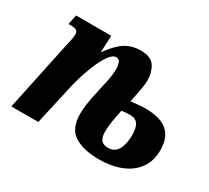

<svg xmlns="http://www.w3.org/2000/svg" viewBox="-114 -731 1007 926"><g transform="rotate(30 389.5 -268.0)"><path d="M520 10Q433 10 382 -21.5Q331 -53 331 -137Q331 -160 335 -189.5Q339 -219 351 -272Q361 -315 366 -340.5Q371 -366 372.5 -381.5Q374 -397 374 -410Q374 -427 368.5 -443Q363 -459 346 -459Q328 -459 309.5 -434.5Q291 -410 274.5 -372Q258 -334 245 -293Q232 -252 225 -218L176 0H26L110 -398Q114 -413 117 -428.5Q120 -444 120 -456Q120 -482 85 -482H66L77 -536H273L269 -444H271Q308 -497 345.5 -521.5Q383 -546 434 -546Q490 -546 511 -513.5Q532 -481 532 -438Q532 -422 529 -402Q526 -382 522 -362Q519 -349 516.5 -335.5Q514 -322 511 -309Q536 -311 556.5 -313Q577 -315 590 -315Q676 -315 715 -280.5Q754 -246 754 -177Q754 -115 723.5 -73.5Q693 -32 640 -11Q587 10 520 10ZM529 -60Q566 -60 583 -90.5Q600 -121 600 -173Q600 -251 546 -251Q527 -251 516 -250Q505 -249 496 -247Q492 -229 487.5 -205Q483 -181 480.5 -158Q478 -135 478 -121Q478 -92 489.5 -76Q501 -60 529 -60Z"/></g></svg>

Font: Noto Serif ExtraCondensed ExtraBold
Style: Italic
Weight: 800
Width: 2
Italic angle: -12°
Designer: Monotype Design Team
Foundry: Monotype Imaging Inc.
Version: Version 2.013